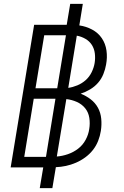

<svg xmlns="http://www.w3.org/2000/svg" viewBox="-20 -863 640 990"><path d="M250 107H185L203 0H35L156 -735H324L342 -843H407L389 -732Q424 -727 455 -710.5Q486 -694 505 -666Q524 -638 529 -602.5Q534 -567 527 -530Q523 -506 513 -481Q503 -456 485.5 -436Q468 -416 444.5 -402Q421 -388 396 -380Q424 -369 447.5 -351Q471 -333 485 -307.5Q499 -282 502 -250.5Q505 -219 500 -188Q496 -162 486 -136.5Q476 -111 459 -89.5Q442 -68 419.5 -51.5Q397 -35 371.5 -24Q346 -13 320 -7.5Q294 -2 268 -1ZM163 -408H275L320 -681H208ZM332 -410Q355 -413 379 -423Q403 -433 422 -450Q441 -467 452.5 -490.5Q464 -514 468 -538Q472 -563 469 -587.5Q466 -612 453.5 -631.5Q441 -651 420 -663Q399 -675 376 -679ZM217 -54 266 -354H154L105 -54ZM273 -56Q301 -58 330 -68Q359 -78 383 -96.5Q407 -115 421.5 -142Q436 -169 440 -197Q445 -227 440.5 -255.5Q436 -284 419 -305Q402 -326 376 -337.5Q350 -349 322 -352Z"/></svg>

Font: Iosevka Light Extended
Style: Italic
Weight: 300
Width: 7
Italic angle: -9°
Monospace: yes
Designer: Belleve Invis
Foundry: Belleve Invis
Version: Version 32.5.0; ttfautohint (v1.8.4)